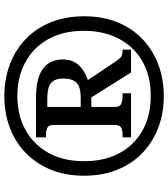

<svg xmlns="http://www.w3.org/2000/svg" viewBox="35 -800 775 885"><g transform="rotate(-90 422.5 -357.5)"><path d="M422 10Q342 10 275 -16Q208 -42 158.5 -90Q109 -138 82 -206Q55 -274 55 -358Q55 -441 82 -508.5Q109 -576 158 -624.5Q207 -673 274.5 -699Q342 -725 422 -725Q502 -725 569.5 -699Q637 -673 686.5 -625Q736 -577 763 -509Q790 -441 790 -357Q790 -273 763 -205.5Q736 -138 686.5 -90Q637 -42 569.5 -16Q502 10 422 10ZM423 -50Q491 -50 546 -71.5Q601 -93 640.5 -133.5Q680 -174 701.5 -231Q723 -288 723 -358Q723 -429 701.5 -485.5Q680 -542 640 -582Q600 -622 545 -643.5Q490 -665 423 -665Q334 -665 266 -627.5Q198 -590 160 -521Q122 -452 122 -357Q122 -285 144 -228Q166 -171 206.5 -131Q247 -91 302 -70.5Q357 -50 423 -50ZM232 -141V-180H245Q262 -180 275.5 -186Q289 -192 289 -215V-498Q289 -521 275.5 -527Q262 -533 245 -533H232V-579H415Q504 -579 547.5 -547.5Q591 -516 591 -454Q591 -421 577 -398.5Q563 -376 541.5 -362Q520 -348 496 -340L585 -207Q596 -191 605 -185.5Q614 -180 636 -180V-141H531L416 -324H372V-215Q372 -192 387 -186Q402 -180 421 -180H435V-141ZM414 -373Q465 -373 484 -392.5Q503 -412 503 -453Q503 -493 482 -510Q461 -527 411 -527H372V-373Z"/></g></svg>

Font: Noto Serif Khmer Black
Style: Regular
Weight: 900
Version: Version 2.003